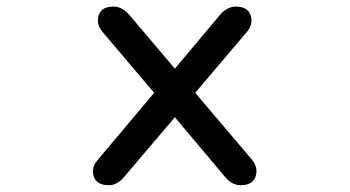

<svg xmlns="http://www.w3.org/2000/svg" viewBox="-20 -524 1040 571"><path d="M256.3 -15.6Q256.3 -32.2 270.5 -48.3Q354.5 -148.4 438.5 -248L284.7 -429.2Q271 -446.3 271 -461.9Q271 -481.9 282.2 -493.2Q293.5 -504.4 317.4 -504.4Q344.2 -504.4 365.2 -479L500 -319.8Q634.3 -479.5 635.3 -481Q656.7 -504.4 680.9 -504.4Q705.1 -504.4 717.3 -492.2Q728 -481.4 728 -461.9Q728 -446.3 714.4 -429.2L560.5 -248L730 -48.3Q742.7 -32.2 742.7 -15.6Q742.7 3.9 731.9 14.6Q719.7 26.9 695.3 26.9Q669.4 26.9 647.9 0.5L500 -175.3L350.6 0.5Q328.6 26.9 304 26.9Q279.3 26.9 267.1 14.6Q256.3 3.9 256.3 -15.6Z"/></svg>

Font: YuPearl-Medium
Style: Medium
Weight: 500
Designer: Max Yao
Foundry: Max-Everyday
Version: Version 1.011; ttfautohint (v1.8.3)